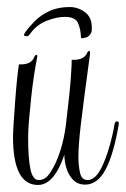

<svg xmlns="http://www.w3.org/2000/svg" viewBox="-20 -524 358 546"><path d="M88 2Q17 2 17 -135Q17 -148 19 -177.5Q21 -207 23.5 -241Q26 -275 29 -303Q32 -331 34 -341Q68 -339 77 -361Q80 -368 84 -368Q86 -368 86 -365Q86 -361 85 -357Q81 -338 76.5 -308Q72 -278 68.5 -245Q65 -212 62.5 -182.5Q60 -153 60 -133Q60 -74 66.5 -43Q73 -12 90 -12Q104 -12 114 -22Q124 -32 137 -58Q162 -112 169 -183Q179 -266 181.5 -303.5Q184 -341 184 -354Q219 -352 228 -374Q230 -379 233 -379Q237 -379 236 -371Q226 -296 219.5 -247Q213 -198 209.5 -167Q206 -136 204.5 -115.5Q203 -95 203 -77Q203 -54 207.5 -33Q212 -12 229 -12Q252 -12 270 -50Q282 -75 291.5 -108.5Q301 -142 306 -172Q308 -179 313 -179Q318 -179 318 -172Q303 -84 280 -41.5Q257 1 222 1Q201 1 188 -12.5Q175 -26 169 -45.5Q163 -65 163 -84Q134 2 88 2ZM210 -419Q210 -438 202.5 -457Q195 -476 165 -476Q141 -476 113 -465Q85 -454 68 -431Q63 -424 61 -422.5Q59 -421 56 -421Q48 -421 48 -425Q48 -426 53 -434Q63 -448 79.5 -464.5Q96 -481 120.5 -492.5Q145 -504 178 -504Q202 -504 221.5 -489.5Q241 -475 241 -447Q241 -444 241 -440Q241 -436 240 -433Q239 -429 236 -425.5Q233 -422 229 -419Q224 -417 217 -415.5Q210 -414 210 -419Z"/></svg>

Font: Updock
Style: Regular
Weight: 400
Designer: Robert E. Leuschke
Foundry: Robert E. Leuschke
Version: Version 1.010; ttfautohint (v1.8.4.7-5d5b)